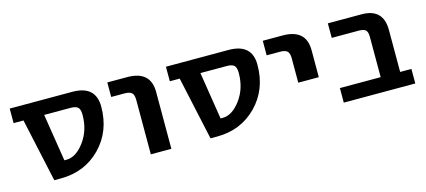

<svg xmlns="http://www.w3.org/2000/svg" viewBox="-47 -878 2742 1237"><g transform="rotate(-15 1324.5 -260.0)"><path d="M105 -423H39V-520H456Q612 -520 612 -380Q612 -215 506 -107.5Q400 0 241 0H197ZM243 -423 293 -107H307Q371 -107 426.5 -182Q482 -257 482 -360Q482 -396 468 -409.5Q454 -423 419 -423Z M690 -423V-520H822Q978 -520 978 -380V0H841V-363Q841 -397 827 -410Q813 -423 778 -423Z M1147 -423H1081V-520H1498Q1654 -520 1654 -380Q1654 -215 1548 -107.5Q1442 0 1283 0H1239ZM1285 -423 1335 -107H1349Q1413 -107 1468.5 -182Q1524 -257 1524 -360Q1524 -396 1510 -409.5Q1496 -423 1461 -423Z M1727 -423V-520H1859Q2015 -520 2015 -380V-200H1878V-363Q1878 -397 1864 -410Q1850 -423 1815 -423Z M2400 -367Q2400 -399 2387 -411Q2374 -423 2341 -423H2161V-520H2386Q2530 -520 2530 -377V-97H2605V0H2128V-97H2400Z"/></g></svg>

Font: Mplus 1p Bold
Style: Bold
Weight: 700
Version: Version 1.061